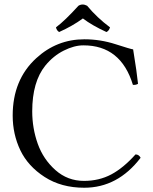

<svg xmlns="http://www.w3.org/2000/svg" viewBox="-20 -835 688 864"><path d="M372.1 -809.1Q416 -755.9 475.1 -711.9Q470.2 -695.8 459 -690.9Q394 -720.7 353 -752Q306.2 -717.8 246.1 -690.9Q234.9 -697.8 231.9 -711.9Q272.9 -742.7 333 -809.1Q351.1 -820.3 372.1 -809.1ZM358.9 9.8Q255.9 9.8 180.9 -38.6Q106 -86.9 71.5 -158.9Q37.1 -231 37.1 -314.9Q37.1 -476.1 143.1 -573.2Q235.8 -658.2 359.9 -658.2Q431.6 -658.2 500.2 -636Q568.8 -613.8 579.1 -612.8Q596.2 -507.8 601.1 -458Q592.3 -452.1 578.1 -453.1Q523.9 -631.3 355 -630.9Q314 -630.9 267.1 -607.4Q220.2 -584 184.1 -540Q125 -466.8 125 -334Q125 -257.8 149.9 -188Q174.8 -118.2 229.5 -69.6Q284.2 -21 357.9 -21Q425.8 -21 480.5 -50Q535.2 -79.1 589.8 -140.1Q605 -140.1 612.8 -125Q509.8 9.8 358.9 9.8Z"/></svg>

Font: Linux Libertine Display
Style: Regular
Weight: 400
Designer: Philipp H. Poll
Foundry: Philipp H. Poll
Version: Version 5.0.9